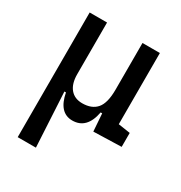

<svg xmlns="http://www.w3.org/2000/svg" viewBox="-174 -642 933 990"><g transform="rotate(30 293.0 -147.0)"><path d="M273.9 9.8Q194.8 9.8 173.8 -99.6H164.6L182.1 224.6H73.7V-517.6H177.2V-210Q177.2 -153.8 202.6 -123.3Q228 -92.8 273.9 -92.8Q330.6 -92.8 359.4 -126.5Q388.2 -160.2 388.2 -239.3V-517.6H491.7V-93.8L563 -83V0L397 4.9L389.6 -99.6H380.4Q359.9 9.8 273.9 9.8Z"/></g></svg>

Font: CaskaydiaCove NFP
Style: Regular
Weight: 400
Designer: Aaron Bell
Foundry: Saja Typeworks
Version: Version 2111.001; VTT 6.35;Nerd Fonts 3.1.1